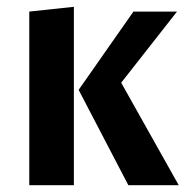

<svg xmlns="http://www.w3.org/2000/svg" viewBox="-20 -544 545 564"><path d="M197 0H66V-510L197 -524ZM505 0H357L211 -280L372 -510H500L336 -301Z"/></svg>

Font: Sansita Medium
Style: Regular
Weight: 500
Designer: Pablo Cosgaya
Foundry: Omnibus-Type
Version: Version 1.006